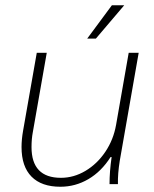

<svg xmlns="http://www.w3.org/2000/svg" viewBox="-20 -701 586 731"><path d="M62 -141Q62 -170 68 -204L120 -500H158L105 -198Q100 -172 100 -141Q100 -24 212 -24Q261 -24 305.5 -50.5Q350 -77 381 -123Q412 -169 422 -226L470 -500H508L436 -89Q428 -39 429 0H397Q397 -48 405 -103H401Q366 -48 316.5 -19Q267 10 210 10Q138 10 100 -28.5Q62 -67 62 -141ZM406 -681H453L345 -554H312Z"/></svg>

Font: Sarabun Thin
Style: Italic
Weight: 250
Italic angle: -10°
Designer: Suppakit Chalermlarp | Katatrad Co.,Ltd.
Foundry: Cadson Demak Co.,Ltd.
Version: Version 1.000; ttfautohint (v1.6)